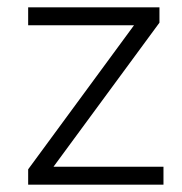

<svg xmlns="http://www.w3.org/2000/svg" viewBox="-20 -505 499 525"><path d="M57 0V-42L359 -453V-436H57V-485H416V-443L113 -31V-49H427V0Z"/></svg>

Font: Nunito Sans 12pt Light
Style: Regular
Weight: 300
Designer: Vernon Adams
Foundry: Vernon Adams
Version: Version 3.101;gftools[0.9.27]